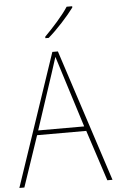

<svg xmlns="http://www.w3.org/2000/svg" viewBox="-62 -1086 628 1035"><g transform="rotate(-5 252.0 -568.5)"><path d="M476 -93 386 -368H120L27 -93H0L241 -808H271L504 -93ZM282 -694Q276 -714 269.5 -734Q263 -754 255 -780Q248 -758 241 -736.5Q234 -715 227 -693L128 -393H377ZM369 -1037Q343 -1002 303.5 -959Q264 -916 228 -885H210V-893Q244 -927 280 -968Q316 -1009 339 -1044H369Z"/></g></svg>

Font: Noto Sans Telugu UI SemiCondensed Thin
Style: Regular
Weight: 100
Width: 4
Designer: Jelle Bosma - Monotype Design Team
Foundry: Monotype Imaging Inc.
Version: Version 2.005; ttfautohint (v1.8.4.7-5d5b)